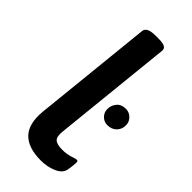

<svg xmlns="http://www.w3.org/2000/svg" viewBox="-242 -803 861 861"><g transform="rotate(45 188.5 -373.0)"><path d="M218 7Q138 7 100 -32Q62 -71 70 -155L129 -725Q132 -753 186 -753H206Q234 -753 245.5 -746Q257 -739 255 -725L196 -155Q192 -119 205 -107Q218 -95 253 -95Q279 -95 302.5 -102.5Q326 -110 331 -110Q338 -110 338 -99Q338 -96 337 -82.5Q336 -69 332 -48Q326 -22 292.5 -7.5Q259 7 218 7ZM317 -316Q296 -316 281 -331Q266 -346 266 -367Q266 -391 281 -409Q296 -427 325 -427Q346 -427 361.5 -411.5Q377 -396 377 -375Q377 -349 360.5 -332.5Q344 -316 317 -316Z"/></g></svg>

Font: Asap Expanded Expanded SemiBold
Style: Italic
Weight: 600
Width: 7
Italic angle: -6°
Designer: Pablo Cosgaya
Foundry: Omnibus-Type
Version: Version 3.001; ttfautohint (v1.8.4.7-5d5b)